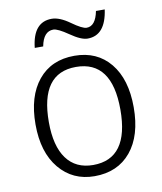

<svg xmlns="http://www.w3.org/2000/svg" viewBox="-83 -790 731 866"><g transform="rotate(-10 283.0 -356.5)"><path d="M280.8 9.8Q181.2 9.8 119.6 -64.2Q58.1 -138.2 58.1 -266.1Q58.1 -394.5 118.2 -467.8Q178.2 -541 284.2 -541Q387.7 -541 447.8 -467.8Q507.8 -394.5 507.8 -266.1Q507.8 -136.2 447.3 -63.2Q386.7 9.8 280.8 9.8ZM283.2 -41Q446.8 -41 446.8 -266.1Q446.8 -490.2 282.2 -490.2Q119.1 -490.2 119.1 -266.1Q119.1 -156.2 161.4 -98.6Q203.6 -41 283.2 -41ZM153.3 -606.9H114.7Q127 -723.1 212.4 -723.1Q248 -723.1 294.9 -689.5Q341.8 -655.8 361.3 -655.8Q402.3 -655.8 415.5 -723.1H455.6Q439.5 -606.9 357.4 -606.9Q327.6 -606.9 279.3 -640.6Q231 -673.8 211.4 -673.8Q166 -673.8 153.3 -606.9Z"/></g></svg>

Font: Droid Sans TV
Style: Regular
Weight: 300
Version: Version 1.00